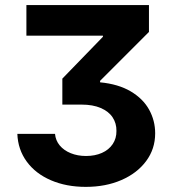

<svg xmlns="http://www.w3.org/2000/svg" viewBox="-20 -727 680 757"><path d="M319.1 -112Q354.5 -112 381.8 -124.1Q409.1 -136.2 424.3 -158.8Q439.5 -181.4 439.1 -210.8Q439.5 -240.9 424 -264.3Q408.6 -287.7 377.4 -301.1Q346.2 -314.6 301.6 -314.6H225.8V-417L385.8 -582V-586.3H84.1V-707H567.3V-601.1L374.6 -408.3V-402.4Q446.5 -395.6 495.4 -366.7Q544.2 -337.7 568 -294.5Q591.8 -251.3 591.8 -201.4Q591.8 -139.8 556.2 -91.9Q520.5 -43.9 458.6 -17.1Q396.6 9.8 318.3 9.8Q241.2 9.8 180.8 -16.3Q120.3 -42.3 85.5 -89.8Q50.7 -137.3 48.4 -199.3H196.9Q199.1 -173.4 215.4 -153.7Q231.7 -134 258.9 -123Q286.1 -112 319.1 -112Z"/></svg>

Font: Pretendard Std Variable
Style: Regular
Weight: 400
Designer: Base glyphs from Inter by Rasmus Andersson; Hangeul glyphs from Noto Sans CJK(Source Han Sans) by Jang Soo-young and Kan
Foundry: Kil Hyung-jin
Version: Version 1.309;Glyphs 3.2 (3225)